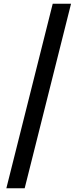

<svg xmlns="http://www.w3.org/2000/svg" viewBox="-20 -875 428 1027"><path d="M262 -855H360L112 132H14Z"/></svg>

Font: SpoqaHanSans-Bold
Style: Regular
Weight: 700
Designer: [Spoqa Han Sans] Dong-huui Kim \uAE40 \uB3D9 \uD718   [Noto Sans] Ryoko NISHIZUKA \u897F \u585A \u6DBC \u5B50  (kana & i
Foundry: Spoqa (http://www.spoqa-han-sans.com)
Version: Version 2.000